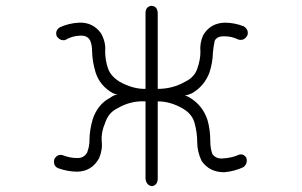

<svg xmlns="http://www.w3.org/2000/svg" viewBox="-20 -620 1040 661"><path d="M252 -542Q300 -544 328 -505Q345 -474 342 -444Q342 -413 352 -384Q357 -370 367 -359Q377 -348 391 -339Q438 -313 481 -314V-575Q481 -597 501 -600Q522 -599 523 -575V-314Q575 -314 618 -339Q649 -354 659 -383Q670 -414 670 -441Q667 -470 679 -498Q703 -540 753 -542Q788 -542 820 -529Q837 -517 832 -499Q821 -478 800 -484Q778 -495 754 -495Q726 -496 719 -479Q715 -460 713 -439Q712 -403 701 -370Q683 -323 641 -299Q628 -293 616 -291Q624 -290 633 -284Q677 -258 694 -208Q704 -174 704 -133Q704 -110 711 -90Q724 -71 752 -75Q765 -76 776 -78.5Q787 -81 797 -85Q816 -95 828 -77Q834 -56 817 -44Q786 -30 752 -27Q701 -27 674 -66Q659 -98 659 -130Q659 -163 650 -196Q642 -227 610 -246Q567 -271 523 -271V-4Q522 18 503 21Q484 18 481 -4V-271Q429 -274 382 -246Q353 -231 342 -197Q328 -165 330 -135Q334 -105 321 -75Q296 -30 246 -29Q213 -29 180 -41Q162 -49 167 -72Q178 -92 198 -85Q221 -76 245 -76Q269 -75 280 -95Q288 -116 288 -136Q288 -171 299 -209Q316 -261 360 -284Q372 -293 385 -295Q378 -295 369 -299Q324 -324 309 -371Q298 -407 297 -444Q297 -466 290 -481Q280 -500 252 -497Q228 -496 204 -482Q186 -479 175 -496Q169 -515 186 -526Q216 -540 252 -542Z"/></svg>

Font: Yomogi
Style: Regular
Weight: 400
Designer: satsuyako
Foundry: satsuyako
Version: Version 3.100